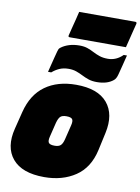

<svg xmlns="http://www.w3.org/2000/svg" viewBox="-108 -1083 859 1174"><g transform="rotate(10 321.5 -496.0)"><path d="M346 -570Q481 -570 540 -500Q599 -430 573 -311L549 -201Q524 -88 443.5 -34Q363 20 250 20Q112 20 52.5 -51Q-7 -122 23 -241L50 -349Q78 -460 154.5 -515Q231 -570 346 -570ZM320 -370Q295 -370 283.5 -359.5Q272 -349 264 -320L242 -230Q235 -202 243 -191Q251 -180 280 -180Q305 -180 317 -191Q329 -202 336 -230L358 -320Q365 -348 357 -359Q349 -370 320 -370ZM508 -760Q560 -760 600 -800H620Q613 -772 604 -736Q595 -700 589 -678Q582 -650 568 -639Q531 -608 466 -608Q436 -608 414 -615.5Q392 -623 372.5 -633Q353 -643 332 -650.5Q311 -658 284 -658Q252 -658 227 -647Q202 -636 182 -618H162Q167 -637 173 -662Q179 -687 185.5 -711.5Q192 -736 196 -751Q199 -762 201.5 -766.5Q204 -771 212 -777Q232 -792 260.5 -801Q289 -810 325 -810Q354 -810 375 -802.5Q396 -795 415 -785Q434 -775 456 -767.5Q478 -760 508 -760ZM286 -1012H634Q645 -1012 643 -1001Q638 -982 631 -953.5Q624 -925 617 -897Q610 -869 605 -849H256Q245 -849 248 -860Q253 -880 260 -908Q267 -936 274.5 -964.5Q282 -993 286 -1012Z"/></g></svg>

Font: Recursive Sn Lnr St XBk
Style: Italic
Weight: 1000
Italic angle: -15°
Version: Version 1.079;hotconv 1.0.112;makeotfexe 2.5.65598; ttfautoh